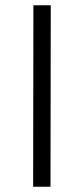

<svg xmlns="http://www.w3.org/2000/svg" viewBox="-20 -710 290 730"><path d="M106 0 107 -690H173L172 0Z"/></svg>

Font: Taylor Sans Light
Style: Regular
Weight: 300
Italic angle: -8°
Designer: Natanael Gama
Version: Version 1.001 September 8, 2015